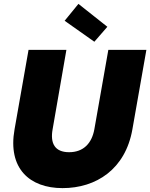

<svg xmlns="http://www.w3.org/2000/svg" viewBox="-20 -962 774 989"><path d="M55 -296C19 -95 132 7 302 7C475 7 626 -90 662 -296L734 -705H538L466 -296C453 -224 410 -178 336 -178C262 -178 238 -224 251 -296L322 -705H127ZM313 -855 466 -747 533 -824 384 -942Z"/></svg>

Font: SVN-Poppins ExtraBold
Style: Italic
Weight: 800
Italic angle: -10°
Designer: Ninad Kale (Devanagari), Jonny Pinhorn (Latin)
Foundry: Indian Type Foundry
Version: Version 3.002 2017